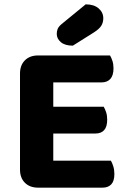

<svg xmlns="http://www.w3.org/2000/svg" viewBox="-20 -861 587 883"><path d="M155 2Q117 2 94.5 -20.5Q72 -43 72 -81V-523Q72 -561 94.5 -583.5Q117 -606 155 -606H486Q492 -596 497 -581Q502 -566 502 -547Q502 -514 487.5 -498Q473 -482 447 -482H225V-370H457Q463 -360 468 -345Q473 -330 473 -311Q473 -278 459 -262.5Q445 -247 419 -247H225V-122H490Q496 -112 501 -96Q506 -80 506 -61Q506 -28 491.5 -13Q477 2 452 2ZM374 -841Q412 -841 433.5 -822.5Q455 -804 455 -777Q455 -758 446 -743Q437 -728 412 -712L315 -651Q279 -651 260 -667Q241 -683 241 -705Q241 -717 245 -727.5Q249 -738 263 -750Z"/></svg>

Font: Baloo Thambi 2
Style: Bold
Weight: 700
Designer: Aadarsh Rajan and Ek Type
Foundry: Ek Type
Version: Version 1.640;hotconv 1.0.111;makeotfexe 2.5.65597; ttfautoh